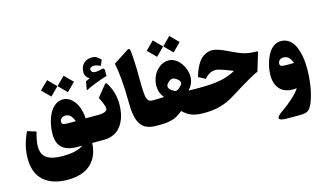

<svg xmlns="http://www.w3.org/2000/svg" viewBox="-114 -1166 3081 1818"><g transform="rotate(-15 1426.5 -256.5)"><path d="M569.8 -685.5 649.9 -605 569.8 -524.4 489.3 -605ZM407.7 -685.5 487.8 -605 407.7 -524.4 327.1 -605ZM495.6 -239.3Q541.5 -239.3 571.3 -239.7Q557.6 -275.4 538.6 -295.9Q519.5 -316.4 487.3 -316.4Q464.4 -316.4 449 -303.2Q433.6 -290 433.6 -267.1Q433.6 -249.5 449 -244.4Q464.4 -239.3 495.6 -239.3ZM325.2 -179.2Q325.2 -228.5 336.4 -278.6Q347.7 -328.6 368.9 -372.1Q390.1 -415.5 425.5 -443.1Q460.9 -470.7 504.4 -470.7Q549.8 -470.7 586.9 -438.2Q624 -405.8 644.3 -354Q664.6 -302.2 666.5 -241.7H716.8Q729 -241.7 729 -147.9V-83.5Q729 0 716.8 0H667Q663.1 91.3 623 154.3Q583 217.3 515.6 247.1Q448.2 276.9 356.9 276.9Q204.6 276.9 121.3 202.4Q38.1 127.9 38.1 -14.6Q38.1 -140.6 99.6 -268.1L186 -241.2Q160.6 -155.3 160.6 -101.6Q160.6 -59.1 174.6 -29.5Q188.5 0 216.6 16.6Q244.6 33.2 281 40.3Q317.4 47.4 367.7 47.4Q504.9 47.4 569.8 0H521.5Q421.4 0 373.3 -43.9Q325.2 -87.9 325.2 -179.2Z M746.6 -494.1 760.3 -578.6Q765.6 -581.5 782 -589.1Q798.3 -596.7 802.2 -598.6Q759.3 -622.6 759.3 -668.5Q759.3 -721.7 791 -752.7Q822.8 -783.7 873 -783.7Q898.9 -783.7 916 -773.9Q933.1 -764.2 958.5 -739.3L935.5 -685.5Q891.1 -702.6 872.1 -702.6Q855 -702.6 844.5 -696.8Q834 -690.9 831.5 -685.8Q829.1 -680.7 829.1 -675.8Q829.1 -671.9 830.3 -667.5Q831.5 -663.1 835.2 -656.5Q838.9 -649.9 848.6 -645.8Q858.4 -641.6 873 -641.6Q890.1 -641.6 915.5 -648.4Q940.9 -655.8 951.4 -653.1Q961.9 -650.4 961.9 -633.8V-578.6Q834 -538.1 746.6 -494.1ZM1010.7 -290Q1010.7 -242.2 1002.4 -199.7Q994.1 -157.2 975.8 -120.4Q957.5 -83.5 931.2 -56.9Q904.8 -30.3 866.5 -15.1Q828.1 0 781.2 0H711.9Q685.1 0 685.1 -83.5V-147.9Q685.1 -241.7 711.9 -241.7H795.9Q830.1 -241.7 855 -251.2Q879.9 -260.7 879.9 -280.8Q879.9 -298.8 869.6 -325.2Q859.4 -351.6 837.9 -396L925.3 -504.4Q938.5 -521 949.2 -503.9Q1010.7 -408.7 1010.7 -290Z M1256.8 -479.5Q1256.8 -427.7 1257.6 -395.5Q1258.3 -363.3 1260.7 -333.7Q1263.2 -304.2 1267.3 -288.8Q1271.5 -273.4 1279.3 -261.5Q1287.1 -249.5 1297.4 -245.6Q1307.6 -241.7 1323.2 -241.7H1327.1Q1339.4 -241.7 1339.4 -147.9V-83.5Q1339.4 0 1327.1 0H1291Q1256.8 0 1229.7 -7.1Q1202.6 -14.2 1183.1 -26.6Q1163.6 -39.1 1148.9 -59.1Q1134.3 -79.1 1125.2 -101.8Q1116.2 -124.5 1110.6 -155.3Q1105 -186 1102.8 -217.3Q1100.6 -248.5 1100.6 -288.1Q1098.6 -526.4 1068.4 -669.4L1219.7 -767.1Q1232.4 -773.9 1238 -767.6Q1243.7 -761.2 1245.6 -740.2Q1256.8 -624 1256.8 -479.5Z M1633.8 -790 1713.9 -709.5 1633.8 -628.9 1553.2 -709.5ZM1471.7 -790 1551.8 -709.5 1471.7 -628.9 1391.1 -709.5ZM1322.3 -241.7H1362.3Q1395 -241.7 1437 -244.6Q1393.1 -293.9 1393.1 -363.3Q1393.1 -413.1 1414.1 -459.5Q1435.1 -505.9 1476.1 -537.1Q1517.1 -568.4 1567.9 -568.4Q1607.9 -568.4 1645.3 -539.3Q1682.6 -510.3 1705.3 -463.1Q1728 -416 1728 -366.2Q1728 -298.3 1676.3 -243.2Q1704.6 -241.7 1743.2 -241.7H1770Q1782.2 -241.7 1782.2 -147.9V-83.5Q1782.2 0 1770 0H1754.4Q1697.8 0 1651.6 -14.6Q1605.5 -29.3 1558.1 -74.7Q1507.3 -29.8 1456.1 -14.9Q1404.8 0 1343.3 0H1322.3Q1295.4 0 1295.4 -83.5V-147.9Q1295.4 -241.7 1322.3 -241.7ZM1557.6 -391.6Q1538.1 -391.6 1515.9 -370.8Q1493.7 -350.1 1493.7 -330.6Q1493.7 -310.5 1520.3 -291Q1546.9 -271.5 1560.5 -271.5Q1577.1 -271.5 1602.5 -294.9Q1627.9 -318.4 1627.9 -334.5Q1627.9 -352.1 1602.8 -371.8Q1577.6 -391.6 1557.6 -391.6Z M1864.3 -308.1 1795.4 -343.8Q1806.2 -378.9 1816.7 -405.5Q1827.1 -432.1 1844.2 -461.7Q1861.3 -491.2 1881.1 -510.5Q1900.9 -529.8 1929.4 -542.5Q1958 -555.2 1992.2 -555.2Q2039.1 -555.2 2146 -502.4Q2224.1 -463.9 2274.2 -449.2Q2324.2 -434.6 2382.8 -434.6Q2399.9 -434.6 2403.8 -432.6Q2407.7 -430.7 2405.8 -422.9L2352.5 -246.6Q2310.5 -234.9 2060.5 -79.1Q1933.6 0 1780.3 0H1765.1Q1738.3 0 1738.3 -83.5V-147.9Q1738.3 -241.7 1765.1 -241.7H1790Q1914.6 -241.7 1994.6 -258.3Q2074.7 -274.9 2140.6 -312Q2108.4 -325.7 2056.2 -344.2Q1995.1 -365.7 1977.5 -365.7Q1910.2 -365.7 1864.3 -308.1Z M2671.9 1Q2652.8 2.4 2633.8 2.4Q2551.3 2.4 2506.8 -46.6Q2462.4 -95.7 2462.4 -179.7Q2462.4 -213.4 2468.8 -251.2Q2475.1 -289.1 2489.3 -328.4Q2503.4 -367.7 2523.4 -398.9Q2543.5 -430.2 2574 -450Q2604.5 -469.7 2640.6 -469.7Q2679.7 -469.7 2710.4 -450.9Q2741.2 -432.1 2760.5 -401.6Q2779.8 -371.1 2792.5 -328.4Q2805.2 -285.6 2810.3 -241.2Q2815.4 -196.8 2815.4 -147Q2815.4 -80.1 2804.9 -3.7Q2794.4 72.8 2771.2 142.3Q2748 211.9 2717.8 235.8Q2695.3 253.9 2635.7 253.9H2516.6Q2475.6 253.9 2454.6 248.3Q2433.6 242.7 2432.4 231.9Q2431.2 221.2 2443.1 207.8Q2455.1 194.3 2480.5 176.8Q2618.7 80.6 2671.9 1ZM2571.3 -264.6Q2571.3 -247.1 2586.7 -241.9Q2602.1 -236.8 2633.3 -236.8Q2679.2 -236.8 2709 -237.3Q2695.3 -273.4 2676 -293.5Q2656.7 -313.5 2623.5 -314Q2601.6 -313.5 2586.4 -300.3Q2571.3 -287.1 2571.3 -264.6Z"/></g></svg>

Font: Sahel Black FD
Style: Black-FD
Weight: 900
Foundry: Saber Rastikerdar (saber.rastikerdar@gmail.com)
Version: Version 3.3.1